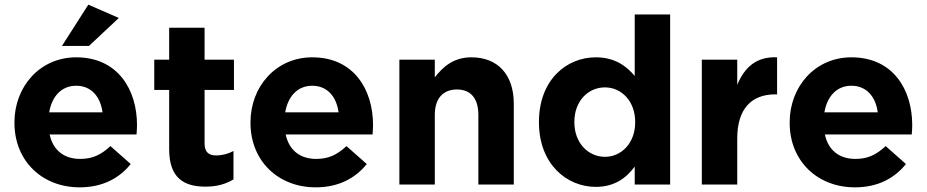

<svg xmlns="http://www.w3.org/2000/svg" viewBox="-20 -792 3980 824"><path d="M322 12C419 12 491 -26 541 -88L454 -165C412 -126 375 -110 324 -110C256 -110 208 -146 193 -215H566C567 -229 568 -243 568 -255C568 -407 486 -546 307 -546C151 -546 42 -420 42 -267V-265C42 -101 161 12 322 12ZM420 -310H191C203 -379 244 -424 307 -424C371 -424 411 -378 420 -310ZM359 -772 246 -595H362L490 -715Z M862 9C913 9 950 -3 982 -22V-144C960 -132 935 -125 907 -125C873 -125 858 -142 858 -177V-406H984V-536H858V-673H706V-536H642V-406H706V-152C706 -28 769 9 862 9Z M1335 12C1432 12 1504 -26 1554 -88L1467 -165C1425 -126 1388 -110 1337 -110C1269 -110 1221 -146 1206 -215H1579C1580 -229 1581 -243 1581 -255C1581 -407 1499 -546 1320 -546C1164 -546 1055 -420 1055 -267V-265C1055 -101 1174 12 1335 12ZM1433 -310H1204C1216 -379 1257 -424 1320 -424C1384 -424 1424 -378 1433 -310Z M1694 -536V0H1846V-299C1846 -371 1883 -408 1941 -408C1999 -408 2033 -371 2033 -299V0H2185V-347C2185 -470 2118 -546 2003 -546C1926 -546 1881 -505 1846 -460V-536Z M2537 10C2616 10 2667 -27 2704 -77V0H2856V-730H2704V-466C2668 -509 2618 -546 2537 -546C2410 -546 2293 -448 2293 -269V-267C2293 -88 2412 10 2537 10ZM2576 -119C2505 -119 2445 -178 2445 -267V-269C2445 -359 2505 -417 2576 -417C2647 -417 2706 -358 2706 -269V-267C2706 -178 2647 -119 2576 -119Z M2992 -536V0H3144V-198C3144 -326 3206 -387 3307 -387H3315V-546C3225 -550 3175 -502 3144 -428V-536Z M3649 12C3746 12 3818 -26 3868 -88L3781 -165C3739 -126 3702 -110 3651 -110C3583 -110 3535 -146 3520 -215H3893C3894 -229 3895 -243 3895 -255C3895 -407 3813 -546 3634 -546C3478 -546 3369 -420 3369 -267V-265C3369 -101 3488 12 3649 12ZM3747 -310H3518C3530 -379 3571 -424 3634 -424C3698 -424 3738 -378 3747 -310Z"/></svg>

Font: Mission
Style: Bold
Weight: 700
Version: Version 1.000;FEAKit 1.0